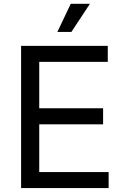

<svg xmlns="http://www.w3.org/2000/svg" viewBox="-20 -962 641 982"><path d="M87.9 0V-727.5H531.2V-645.5H180.7V-408.2H507.3V-326.2H180.7V-82H535.6V0ZM273.4 -798.8 341.8 -942.4H439.9L345.2 -798.8Z"/></svg>

Font: Adwaita Sans
Style: Regular
Weight: 400
Designer: Rasmus Andersson
Foundry: rsms
Version: Version 4.001;git-9221beed3